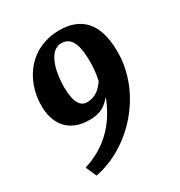

<svg xmlns="http://www.w3.org/2000/svg" viewBox="-181 -694 971 1033"><g transform="rotate(-30 304.5 -178.0)"><path d="M90.3 143.6 119.6 210.4C352.5 166 550.8 -61.5 550.8 -309.6C550.8 -500 462.4 -567.4 334.5 -567.4C159.2 -566.9 50.3 -428.2 50.3 -260.3C50.3 -165 97.7 -67.4 237.3 -67.4C319.8 -67.4 346.2 -101.6 374 -130.9C327.1 -8.3 242.7 96.7 90.3 143.6ZM272.9 -156.7C235.8 -156.7 206.1 -189 206.1 -290C206.1 -377.9 231 -501.5 311 -501.5C381.8 -501.5 396 -424.8 396 -338.4C396 -301.8 392.1 -260.7 383.3 -224.1C364.7 -196.8 333 -156.7 272.9 -156.7Z"/></g></svg>

Font: Merriweather
Style: Heavy Italic
Weight: 900
Italic angle: -7.5°
Designer: Eben Sorkin
Foundry: Eben Sorkin
Version: Version 1.001